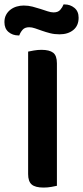

<svg xmlns="http://www.w3.org/2000/svg" viewBox="-50 -840 375 867"><path d="M147 7Q109 7 93 -7Q77 -21 77 -54V-607Q86 -609 103 -612Q120 -615 137 -615Q173 -615 190 -602Q207 -589 207 -554V-1Q198 1 181.5 4Q165 7 147 7ZM57 -815Q78 -815 97 -810Q116 -805 133 -799.5Q150 -794 165 -789Q180 -784 192 -784Q212 -784 222 -795.5Q232 -807 237 -820H242Q267 -820 286 -804.5Q305 -789 305 -760Q305 -724 281 -704.5Q257 -685 219 -685Q196 -685 176.5 -690Q157 -695 140 -701Q123 -707 108.5 -712Q94 -717 82 -717Q62 -717 52 -705.5Q42 -694 37 -680H33Q7 -680 -11.5 -695.5Q-30 -711 -30 -740Q-30 -759 -22.5 -773Q-15 -787 -2.5 -796.5Q10 -806 25.5 -810.5Q41 -815 57 -815Z"/></svg>

Font: Baloo Tammudu 2 SemiBold
Style: Regular
Weight: 600
Designer: Maithili Shingre, Omkar Shende and Ek Type
Foundry: Ek Type
Version: Version 1.640;hotconv 1.0.111;makeotfexe 2.5.65597; ttfautoh